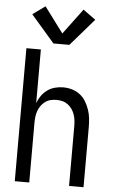

<svg xmlns="http://www.w3.org/2000/svg" viewBox="-63 -1016 626 1057"><g transform="rotate(5 250.0 -487.0)"><path d="M60 0H140V-330Q140 -347 142 -363.5Q144 -380 149.5 -395.5Q155 -411 164.5 -424.5Q174 -438 187.5 -448Q201 -458 217.5 -462Q234 -466 250 -466Q267 -466 283 -462Q299 -458 312.5 -448Q326 -438 335.5 -424.5Q345 -411 350.5 -395.5Q356 -380 358 -363.5Q360 -347 360 -330V0H440V-330Q440 -355 437.5 -379.5Q435 -404 427 -427.5Q419 -451 406 -472.5Q393 -494 373.5 -509Q354 -524 330 -531Q306 -538 281 -538Q258 -538 235.5 -532Q213 -526 194 -512.5Q175 -499 161.5 -480Q148 -461 140 -439V-735H60ZM206 -774H294L424 -924L355 -974L250 -833L145 -974L76 -924Z"/></g></svg>

Font: Iosevka SS09
Style: Regular
Weight: 400
Monospace: yes
Designer: Belleve Invis
Foundry: Belleve Invis
Version: Version 5.2.1; ttfautohint (v1.8.3)